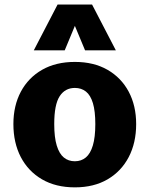

<svg xmlns="http://www.w3.org/2000/svg" viewBox="-20 -809 654 840"><path d="M307.6 10.7Q224.1 10.7 163.8 -24.4Q103.5 -59.6 71 -121.8Q38.6 -184.1 38.6 -266.1Q38.6 -346.7 71.3 -408Q104 -469.2 164.3 -503.7Q224.6 -538.1 307.6 -538.1Q390.1 -538.1 450.2 -503.7Q510.3 -469.2 543 -408Q575.7 -346.7 575.7 -266.1Q575.7 -184.1 543.2 -121.8Q510.7 -59.6 450.7 -24.4Q390.6 10.7 307.6 10.7ZM307.6 -103.5Q335.4 -103.5 355.5 -120.1Q375.5 -136.7 386.2 -172.6Q397 -208.5 397 -266.1Q397 -322.8 386.5 -357.7Q376 -392.6 356 -408.4Q335.9 -424.3 307.6 -424.3Q264.6 -424.3 241 -387.9Q217.3 -351.6 217.3 -266.1Q217.3 -208 228.3 -172.1Q239.3 -136.2 259.3 -119.9Q279.3 -103.5 307.6 -103.5ZM127.9 -588.9 231.9 -789.1H382.8L486.8 -588.9H352.1L307.6 -695.8L263.2 -588.9Z"/></svg>

Font: Comme ExtraBold
Style: Regular
Weight: 800
Version: Version 1.000;gftools[0.9.27]